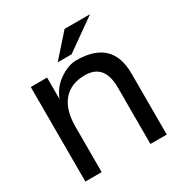

<svg xmlns="http://www.w3.org/2000/svg" viewBox="-165 -823 899 948"><g transform="rotate(-30 284.0 -349.0)"><path d="M420 3H513V-345Q513 -537 311 -538Q263 -538 214 -504Q164 -471 142 -413V-536H49V3H142V-255Q142 -353 186 -403Q229 -453 309 -453Q420 -453 420 -319ZM225 -575H304L482 -701H337Z"/></g></svg>

Font: Sawarabi Gothic
Style: Regular
Weight: 400
Designer: mshio (mshio@users.sourceforge.jp)
Version: Version 20141215